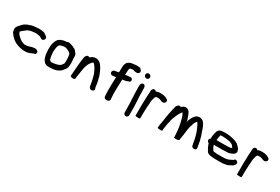

<svg xmlns="http://www.w3.org/2000/svg" viewBox="83 -1796 4351 2979"><g transform="rotate(30 2258.5 -306.5)"><path d="M47 -222C47 -188 57 -169 76 -148C82 -139 89 -129 98 -119C118 -97 144 -78 169 -62C177 -57 190 -48 208 -44C246 -27 292 -16 343 -12H344C377 -12 402 -13 428 -22C451 -31 476 -42 499 -51L510 -52C529 -56 536 -73 536 -87C536 -123 498 -131 476 -131C457 -131 445 -126 434 -126H431C407 -116 375 -110 344 -101C340 -101 331 -102 324 -103C319 -102 311 -101 307 -101H298C283 -105 261 -114 245 -121C209 -143 179 -170 154 -201C148 -213 141 -225 138 -237C160 -257 182 -278 210 -297C225 -312 240 -317 269 -328C294 -336 326 -338 365 -341H384C407 -338 427 -335 444 -330C448 -328 455 -325 460 -324C469 -316 484 -303 504 -303H505C512 -304 520 -306 526 -313C549 -329 550 -366 522 -381C509 -393 492 -403 478 -413C447 -423 414 -426 372 -426H371C316 -422 262 -420 217 -400C179 -388 147 -371 120 -347C109 -334 96 -322 83 -306C67 -288 41 -265 47 -222Z M663 -265C661 -237 661 -191 666 -164C671 -97 695 11 788 12C815 14 843 13 868 10C901 8 924 -1 946 -7V-8C981 -24 1006 -36 1029 -70C1043 -88 1064 -108 1071 -141V-146C1073 -156 1074 -168 1075 -179V-180C1075 -184 1076 -190 1076 -198V-216C1076 -227 1075 -237 1075 -246V-247C1074 -261 1072 -280 1070 -295L1071 -299V-300C1071 -305 1070 -309 1070 -312C1071 -320 1071 -327 1070 -337C1071 -366 1051 -384 1040 -394C1030 -411 1014 -433 986 -438C974 -451 958 -454 942 -458C941 -458 885 -488 853 -463H851L844 -464H841C774 -458 746 -440 723 -424C712 -416 704 -406 697 -393C678 -362 663 -314 663 -265ZM746 -240C747 -249 748 -262 750 -273V-274C750 -288 754 -306 757 -316C762 -343 775 -364 808 -371C822 -373 832 -377 838 -378H840C845 -379 848 -379 856 -379H889L911 -368L941 -356C959 -346 966 -338 979 -326C984 -305 990 -281 990 -254V-252C990 -239 991 -228 992 -217V-200C992 -191 990 -169 989 -160V-159C980 -141 965 -120 947 -105C944 -104 934 -100 929 -97L908 -89C896 -85 878 -79 865 -78C844 -76 823 -70 801 -71C799 -71 795 -73 787 -76C780 -81 774 -87 767 -93C760 -112 754 -136 751 -162C750 -174 747 -189 747 -204V-205C746 -218 746 -230 746 -240Z M1170 -36C1181 -28 1191 -20 1211 -21C1218 -20 1254 -19 1254 -45C1254 -86 1267 -119 1270 -164L1273 -180C1280 -235 1292 -286 1314 -327C1321 -342 1332 -354 1343 -371L1365 -389C1366 -390 1369 -392 1371 -393C1372 -392 1376 -391 1377 -390C1409 -364 1433 -318 1453 -274L1464 -249C1468 -233 1474 -215 1479 -198C1491 -156 1498 -113 1506 -67L1509 -50C1513 -32 1524 -8 1552 -5H1553C1576 -5 1601 -19 1601 -45C1601 -50 1602 -55 1592 -65C1589 -80 1587 -100 1584 -118L1583 -135C1580 -155 1574 -171 1572 -188C1566 -205 1560 -230 1556 -251C1554 -262 1548 -272 1544 -283L1532 -315C1522 -336 1512 -355 1502 -376C1481 -407 1461 -450 1404 -467C1360 -481 1321 -465 1298 -448C1292 -445 1282 -436 1276 -431C1268 -438 1255 -441 1241 -439C1223 -430 1207 -413 1203 -388C1189 -308 1183 -221 1176 -133L1173 -92C1172 -81 1170 -68 1170 -54Z M1684 -410C1681 -389 1696 -363 1724 -365H1734C1754 -367 1764 -368 1788 -372C1787 -312 1783 -248 1783 -183V-124C1783 -103 1786 -80 1786 -58C1786 -50 1787 -44 1787 -41V-38C1787 -15 1797 8 1830 11H1845C1868 7 1871 0 1878 -3C1885 -13 1897 -26 1888 -44V-54C1888 -62 1886 -71 1886 -79V-80C1885 -88 1885 -96 1885 -105V-106C1884 -113 1884 -120 1883 -127V-154C1883 -227 1886 -299 1889 -371V-388C1905 -390 1922 -393 1937 -395L1951 -398C1962 -400 1970 -404 1980 -410C1985 -411 1995 -413 2003 -415C2025 -427 2025 -451 2016 -467C2010 -477 2001 -484 1986 -486L1977 -484C1949 -485 1918 -479 1891 -474C1892 -498 1893 -523 1894 -547C1894 -560 1898 -578 1901 -588V-590C1901 -593 1927 -604 1958 -604H1968C1975 -602 1979 -600 1984 -596H1989C2000 -596 2013 -591 2024 -591C2046 -591 2075 -603 2075 -633C2075 -646 2069 -658 2057 -665C2054 -669 2049 -677 2045 -683C2028 -686 1998 -691 1975 -691H1974C1950 -687 1918 -682 1892 -680C1873 -679 1855 -670 1840 -660C1816 -647 1806 -624 1800 -606C1798 -599 1797 -592 1795 -587L1792 -564V-542C1790 -515 1789 -488 1789 -459C1770 -456 1749 -451 1731 -449C1709 -448 1687 -433 1684 -410Z M2160 -634C2160 -609 2181 -589 2206 -589C2229 -589 2247 -609 2247 -631C2247 -655 2226 -676 2202 -676C2179 -676 2160 -657 2160 -634ZM2164 -424C2164 -378 2166 -333 2167 -288C2167 -276 2168 -264 2169 -254L2170 -240V-216C2172 -201 2173 -184 2173 -169V-168C2174 -162 2174 -156 2175 -148V-127C2176 -96 2177 -66 2177 -37V24C2177 44 2186 78 2219 78C2242 78 2261 59 2261 36V-37C2261 -68 2260 -98 2260 -127L2259 -143C2259 -147 2259 -151 2258 -159C2258 -170 2256 -189 2256 -199C2254 -217 2253 -238 2253 -258V-259C2252 -266 2252 -273 2251 -284C2250 -325 2248 -370 2248 -412V-436C2248 -455 2244 -494 2206 -494C2189 -494 2179 -482 2170 -472C2167 -457 2164 -441 2164 -424Z M2348 -3 2359 0C2365 2 2375 2 2388 2H2394C2395 2 2432 12 2432 -15V-88C2432 -127 2434 -165 2436 -203C2437 -220 2437 -234 2440 -246V-248C2440 -258 2441 -270 2442 -283V-284C2442 -332 2452 -360 2463 -397C2467 -404 2475 -415 2478 -417C2480 -417 2486 -418 2487 -418C2493 -418 2498 -419 2501 -419H2514C2524 -418 2541 -419 2549 -414C2554 -413 2556 -412 2563 -409L2572 -404C2583 -400 2595 -396 2608 -396C2616 -396 2623 -396 2633 -403C2653 -411 2660 -435 2653 -453C2649 -465 2639 -471 2626 -477C2606 -490 2584 -497 2558 -500C2548 -501 2540 -501 2533 -502H2532C2525 -502 2521 -502 2516 -503H2515C2508 -503 2501 -503 2493 -502C2493 -502 2494 -503 2488 -503H2487C2466 -499 2449 -498 2434 -486C2428 -496 2416 -505 2400 -505C2371 -505 2358 -477 2358 -456V-442C2358 -435 2358 -428 2357 -421V-414C2357 -398 2354 -378 2353 -360V-359C2353 -352 2352 -342 2352 -332C2352 -290 2349 -245 2348 -200Z M2740 -18C2740 -13 2750 -8 2763 -7H2765C2766 -7 2768 -6 2777 -7C2781 -6 2790 -6 2795 -6H2797C2807 -6 2824 -8 2824 -15V-24C2824 -49 2831 -73 2835 -101L2841 -143C2843 -153 2845 -162 2848 -171C2857 -232 2878 -282 2901 -333C2916 -362 2932 -395 2956 -414C2961 -402 2968 -390 2976 -372C2988 -342 2999 -301 3006 -269C3011 -239 3019 -208 3023 -178C3024 -171 3023 -160 3027 -148C3029 -108 3035 -81 3035 -41V-12C3035 -10 3041 -6 3053 -6C3076 -2 3113 -6 3126 -17V-18C3126 -19 3127 -21 3127 -30C3128 -40 3130 -54 3132 -65C3146 -130 3150 -211 3165 -276C3180 -323 3193 -377 3224 -400C3228 -397 3232 -393 3235 -389C3236 -386 3237 -383 3240 -379L3253 -358C3261 -342 3273 -317 3280 -299C3284 -287 3286 -276 3294 -263C3307 -227 3319 -181 3327 -142C3333 -109 3338 -75 3346 -42C3348 -21 3386 -3 3412 -17C3441 -31 3426 -61 3426 -67V-72C3422 -90 3420 -101 3417 -120L3413 -144C3411 -162 3406 -175 3402 -191C3391 -231 3382 -268 3365 -306C3357 -338 3344 -370 3332 -396H3331C3318 -420 3310 -441 3284 -463C3259 -481 3210 -492 3175 -469C3153 -458 3141 -442 3131 -428C3110 -396 3094 -361 3084 -320C3083 -326 3081 -334 3080 -341C3072 -367 3065 -392 3055 -417C3046 -437 3039 -453 3032 -467C3023 -481 3004 -507 2967 -508C2957 -509 2945 -507 2938 -505H2937C2915 -497 2903 -484 2887 -473C2882 -477 2872 -480 2861 -480H2853C2834 -469 2819 -451 2812 -430C2800 -383 2792 -333 2780 -288V-286C2780 -283 2779 -279 2778 -275C2770 -237 2766 -198 2760 -161V-160C2754 -135 2751 -97 2745 -74V-71C2744 -63 2741 -48 2740 -39Z M3514 -245C3514 -220 3533 -209 3545 -203C3556 -159 3577 -122 3598 -88C3617 -52 3664 -46 3704 -43C3735 -41 3767 -38 3804 -40H3846C3877 -40 3903 -42 3930 -47C3961 -52 3981 -57 4006 -74C4020 -81 4035 -88 4049 -96C4053 -102 4057 -106 4061 -113C4068 -118 4081 -129 4081 -146C4081 -166 4070 -180 4056 -186C4032 -200 4016 -183 4009 -172C3990 -163 3971 -152 3951 -143C3922 -130 3885 -124 3837 -124H3793C3764 -122 3739 -125 3711 -127C3695 -128 3681 -129 3672 -133C3653 -156 3632 -188 3626 -222H3779C3810 -223 3838 -224 3869 -226C3901 -226 3923 -238 3941 -246C3956 -252 3982 -262 3992 -288C4002 -309 3994 -326 3987 -338V-348C3983 -356 3983 -359 3974 -366C3969 -373 3964 -380 3955 -388C3950 -394 3943 -400 3937 -405L3923 -419C3912 -425 3900 -431 3886 -438C3825 -461 3740 -478 3652 -471C3633 -470 3613 -469 3594 -459C3575 -449 3561 -430 3556 -410C3546 -384 3541 -355 3537 -324V-300C3536 -295 3536 -289 3537 -281C3523 -275 3514 -262 3514 -245ZM3627 -306C3627 -313 3627 -320 3628 -328C3632 -353 3634 -377 3642 -401C3652 -402 3663 -403 3675 -404C3692 -404 3708 -403 3727 -401H3736C3774 -398 3813 -391 3839 -379C3851 -373 3865 -366 3870 -360C3876 -347 3890 -335 3899 -322C3891 -319 3874 -311 3867 -310H3866C3838 -307 3808 -306 3778 -306Z M4167 -3 4178 0C4184 2 4194 2 4207 2H4213C4214 2 4251 12 4251 -15V-88C4251 -127 4253 -165 4255 -203C4256 -220 4256 -234 4259 -246V-248C4259 -258 4260 -270 4261 -283V-284C4261 -332 4271 -360 4282 -397C4286 -404 4294 -415 4297 -417C4299 -417 4305 -418 4306 -418C4312 -418 4317 -419 4320 -419H4333C4343 -418 4360 -419 4368 -414C4373 -413 4375 -412 4382 -409L4391 -404C4402 -400 4414 -396 4427 -396C4435 -396 4442 -396 4452 -403C4472 -411 4479 -435 4472 -453C4468 -465 4458 -471 4445 -477C4425 -490 4403 -497 4377 -500C4367 -501 4359 -501 4352 -502H4351C4344 -502 4340 -502 4335 -503H4334C4327 -503 4320 -503 4312 -502C4312 -502 4313 -503 4307 -503H4306C4285 -499 4268 -498 4253 -486C4247 -496 4235 -505 4219 -505C4190 -505 4177 -477 4177 -456V-442C4177 -435 4177 -428 4176 -421V-414C4176 -398 4173 -378 4172 -360V-359C4172 -352 4171 -342 4171 -332C4171 -290 4168 -245 4167 -200Z"/></g></svg>

Font: Scribbler
Style: Blk
Weight: 900
Designer: Mew Too
Foundry: Cannot Into Space Fonts
Version: Version 1.001